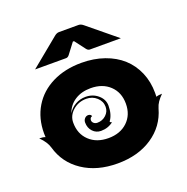

<svg xmlns="http://www.w3.org/2000/svg" viewBox="-122 -782 879 904"><g transform="rotate(-20 317.5 -330.0)"><path d="M102.5 -541.3 245.1 -658.4Q256.8 -668.2 268.6 -668.2H366.2Q377.9 -668.2 389.6 -658.4L532.2 -541.3H377Q367.7 -541.3 360.4 -551L320.3 -603.8H314.5L274.4 -551Q267.1 -541.3 257.8 -541.3ZM9.8 -229.5Q28.1 -229.5 39.8 -225.1Q39.1 -234.4 39.1 -244.1Q39.1 -318.8 73.6 -376.1Q108.2 -433.3 171.4 -464.7Q234.6 -496.1 317.4 -496.1Q379.4 -496.1 431.3 -477.9Q483.2 -459.7 519.3 -427Q555.4 -394.3 575.6 -347.3Q595.7 -300.3 595.7 -244.1Q595.7 -231.2 595.2 -225.1Q606.9 -229.5 625 -229.5Q609.6 -214.1 600.2 -200.4Q590.8 -186.8 585.9 -169.9Q563 -87.6 491.6 -39.9Q420.2 7.8 317.4 7.8Q214.6 7.8 143.2 -39.9Q71.8 -87.6 48.8 -169.9Q40.5 -199.2 9.8 -229.5ZM185.5 -244.1Q185.5 -188 221.8 -153.6Q258.1 -119.1 317.4 -119.1Q376.7 -119.1 413 -153.6Q449.2 -188 449.2 -244.1Q449.2 -300.3 413 -334.7Q376.7 -369.1 317.4 -369.1Q271.2 -369.1 238.3 -347.8Q205.3 -326.4 192.6 -289.1Q205.8 -311.8 229.4 -325.3Q252.9 -338.9 281.2 -338.9Q317.6 -338.9 343.4 -316.5Q369.1 -294.2 369.1 -262.7Q369.1 -218.3 348.1 -190.2Q351.8 -184.3 358.2 -184.3Q332 -163.1 295.9 -163.1Q271.5 -163.1 254.9 -180.9Q238.3 -198.7 238.3 -225.6Q238.3 -237.3 245.7 -245.6Q253.2 -253.9 263.7 -253.9Q270 -253.9 274.7 -250.5Q279.3 -247.1 279.3 -242.2Q274.4 -242.2 271 -237.5Q267.6 -232.9 267.6 -226.6Q267.6 -217.8 274.9 -211.4Q282.2 -205.1 293 -205.1Q318.1 -205.1 336.3 -221.9Q354.5 -238.8 354.5 -262.7Q354.5 -290.3 333 -309.7Q311.5 -329.1 281.2 -329.1Q241.7 -329.1 213.6 -304.2Q185.5 -279.3 185.5 -244.1Z"/></g></svg>

Font: Agreloy
Style: Medium
Weight: 400
Designer: gluk
Foundry: gluk
Version: Version 0.27